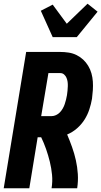

<svg xmlns="http://www.w3.org/2000/svg" viewBox="-20 -1015 546 1035"><path d="M0 0 121 -735H304Q327 -735 350 -731.5Q373 -728 393 -718Q413 -708 428.5 -693.5Q444 -679 455.5 -660Q467 -641 473 -619.5Q479 -598 480.5 -575.5Q482 -553 480.5 -529.5Q479 -506 476 -483Q471 -454 461.5 -425Q452 -396 435.5 -370Q419 -344 395 -323Q371 -302 342 -290Q356 -257 368.5 -222Q381 -187 389 -151Q397 -115 399.5 -77Q402 -39 396 0H258Q264 -37 260.5 -73Q257 -109 248.5 -143.5Q240 -178 228.5 -211Q217 -244 202 -275H183L138 0ZM202 -389H258Q270 -389 282 -394.5Q294 -400 303 -409.5Q312 -419 318.5 -430.5Q325 -442 329 -454Q333 -466 336 -478Q339 -490 341 -502Q343 -514 344 -526Q345 -538 345.5 -550Q346 -562 344.5 -573.5Q343 -585 338.5 -595.5Q334 -606 325.5 -613.5Q317 -621 305 -621H241ZM264 -815 200 -957 264 -990 340 -887 452 -995 506 -952 394 -815Z"/></svg>

Font: Iosevka Term Curly Hv Obl
Style: Regular
Weight: 900
Italic angle: -9°
Designer: Belleve Invis
Foundry: Belleve Invis
Version: Version 32.3.0